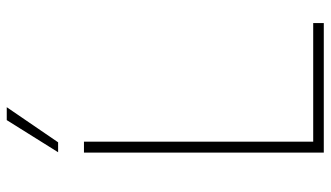

<svg xmlns="http://www.w3.org/2000/svg" viewBox="-224 -750 975 566"><g transform="rotate(-90 263.0 -467.5)"><path d="M95.7 -707H127.9V-31.2H477.5V0H95.7ZM191.4 -934.6H229.5L126 -783.2H96.7Z"/></g></svg>

Font: Pretendard Std Thin
Style: Regular
Weight: 100
Designer: Base glyphs from Inter by Rasmus Andersson; Hangeul glyphs from Noto Sans CJK(Source Han Sans) by Jang Soo-young and Kan
Foundry: Kil Hyung-jin
Version: Version 1.309